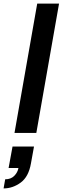

<svg xmlns="http://www.w3.org/2000/svg" viewBox="-62 -743 350 1073"><path d="M19 0 146 -723H268L141 0ZM-42 310 -33 259Q-1 259 18 239.5Q37 220 41 196H-14L8 76H128L111 170Q98 245 53.5 277.5Q9 310 -42 310Z"/></svg>

Font: Archivo Variable SemiBold
Style: Italic
Weight: 600
Italic angle: -10°
Designer: Hector Gatti
Foundry: Omnibus-Type
Version: Version 2.001